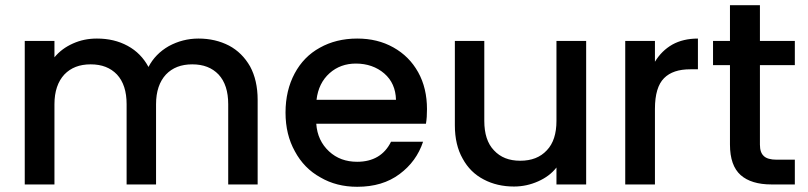

<svg xmlns="http://www.w3.org/2000/svg" viewBox="-20 -708 3101 737"><path d="M742 -560C742 -560 742 -560 742 -560C701 -560 663 -550 628 -531C593 -511 567 -484 550 -451C550 -451 550 -451 550 -451C531 -486 505 -513 470 -532C435 -551 396 -560 352 -560C352 -560 352 -560 352 -560C319 -560 289 -554 260 -541C231 -528 208 -511 189 -488C189 -488 189 -551 189 -551C189 -551 75 -551 75 -551C75 -551 75 0 75 0C75 0 189 0 189 0C189 0 189 -308 189 -308C189 -308 189 -308 189 -308C189 -357 202 -395 227 -422C252 -448 285 -461 328 -461C328 -461 328 -461 328 -461C371 -461 404 -448 429 -422C454 -395 466 -357 466 -308C466 -308 466 0 466 0C466 0 579 0 579 0C579 0 579 -308 579 -308C579 -308 579 -308 579 -308C579 -357 592 -395 617 -422C642 -448 675 -461 718 -461C718 -461 718 -461 718 -461C761 -461 794 -448 819 -422C844 -395 856 -357 856 -308C856 -308 856 0 856 0C856 0 969 0 969 0C969 0 969 -325 969 -325C969 -325 969 -325 969 -325C969 -375 959 -418 940 -453C920 -488 893 -515 859 -533C824 -551 785 -560 742 -560Z M1619 -289C1619 -289 1619 -289 1619 -289C1619 -342 1608 -390 1585 -431C1562 -472 1531 -503 1490 -526C1449 -549 1403 -560 1351 -560C1351 -560 1351 -560 1351 -560C1297 -560 1249 -548 1208 -525C1166 -502 1134 -469 1111 -426C1088 -383 1076 -333 1076 -276C1076 -276 1076 -276 1076 -276C1076 -219 1088 -170 1112 -127C1135 -84 1168 -50 1210 -27C1251 -3 1298 9 1351 9C1351 9 1351 9 1351 9C1416 9 1470 -7 1514 -40C1557 -72 1587 -113 1604 -164C1604 -164 1481 -164 1481 -164C1481 -164 1481 -164 1481 -164C1456 -113 1412 -87 1351 -87C1351 -87 1351 -87 1351 -87C1308 -87 1272 -100 1243 -127C1214 -154 1197 -189 1194 -233C1194 -233 1615 -233 1615 -233C1615 -233 1615 -233 1615 -233C1618 -250 1619 -268 1619 -289ZM1195 -325C1195 -325 1195 -325 1195 -325C1200 -368 1217 -402 1245 -427C1273 -452 1307 -464 1346 -464C1346 -464 1346 -464 1346 -464C1389 -464 1426 -451 1455 -426C1484 -401 1499 -367 1500 -325C1500 -325 1195 -325 1195 -325Z M2116 -551C2116 -551 2116 -244 2116 -244C2116 -244 2116 -244 2116 -244C2116 -195 2104 -157 2079 -131C2054 -104 2020 -91 1977 -91C1977 -91 1977 -91 1977 -91C1934 -91 1901 -104 1876 -131C1851 -157 1839 -195 1839 -244C1839 -244 1839 -551 1839 -551C1839 -551 1726 -551 1726 -551C1726 -551 1726 -227 1726 -227C1726 -227 1726 -227 1726 -227C1726 -177 1736 -134 1756 -99C1775 -64 1802 -37 1837 -19C1871 -1 1910 8 1953 8C1953 8 1953 8 1953 8C1986 8 2017 1 2046 -12C2075 -25 2098 -42 2116 -65C2116 -65 2116 0 2116 0C2116 0 2230 0 2230 0C2230 0 2230 -551 2230 -551C2230 -551 2116 -551 2116 -551Z M2494 -471C2494 -471 2494 -551 2494 -551C2494 -551 2380 -551 2380 -551C2380 -551 2380 0 2380 0C2380 0 2494 0 2494 0C2494 0 2494 -290 2494 -290C2494 -290 2494 -290 2494 -290C2494 -346 2506 -385 2529 -408C2552 -431 2585 -442 2630 -442C2630 -442 2659 -442 2659 -442C2659 -442 2659 -560 2659 -560C2659 -560 2659 -560 2659 -560C2621 -560 2588 -552 2561 -537C2533 -521 2511 -499 2494 -471Z M3031 -458C3031 -458 3031 -551 3031 -551C3031 -551 2897 -551 2897 -551C2897 -551 2897 -688 2897 -688C2897 -688 2782 -688 2782 -688C2782 -688 2782 -551 2782 -551C2782 -551 2717 -551 2717 -551C2717 -551 2717 -458 2717 -458C2717 -458 2782 -458 2782 -458C2782 -458 2782 -153 2782 -153C2782 -153 2782 -153 2782 -153C2782 -99 2796 -60 2823 -36C2850 -12 2890 0 2941 0C2941 0 3031 0 3031 0C3031 0 3031 -95 3031 -95C3031 -95 2961 -95 2961 -95C2961 -95 2961 -95 2961 -95C2938 -95 2921 -100 2912 -109C2902 -118 2897 -132 2897 -153C2897 -153 2897 -458 2897 -458C2897 -458 3031 -458 3031 -458Z"/></svg>

Font: Girnar Poppins
Style: Medium
Weight: 500
Designer: Ninad Kale (Devanagari), Jonny Pinhorn (Latin)
Foundry: Indian Type Foundry
Version: ""